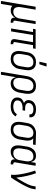

<svg xmlns="http://www.w3.org/2000/svg" viewBox="1484 -2302 1007 4066"><g transform="rotate(90 1987.0 -268.5)"><path d="M-26 215 96 -520H158L106 -209Q103 -189 102 -170Q101 -151 104 -133Q107 -115 114 -98Q121 -81 134.5 -69.5Q148 -58 165.5 -52.5Q183 -47 202 -47Q220 -47 238 -51Q256 -55 272 -64Q288 -73 301 -87Q314 -101 323.5 -117Q333 -133 338 -150Q343 -167 346 -185L402 -520H464L391 -83Q390 -76 391 -69Q392 -62 396 -57Q400 -52 406.5 -49.5Q413 -47 421 -47H435V8H412Q393 8 375 3Q357 -2 345 -15Q333 -28 329.5 -46Q326 -64 329 -83L330 -87Q318 -65 301 -46.5Q284 -28 262.5 -15.5Q241 -3 217.5 2.5Q194 8 171 8Q144 8 118.5 -1Q93 -10 77 -29L36 215Z M866 8Q847 8 829 3Q811 -2 799 -15Q787 -28 783.5 -46Q780 -64 783 -83L847 -465H695L618 0H556L633 -465H564L573 -520H987L978 -465H909L845 -83Q844 -76 845 -69Q846 -62 850 -57Q854 -52 861 -49.5Q868 -47 875 -47H889V8Z M1260 -600 1295 -752H1363L1315 -600ZM1202 8Q1173 8 1145.5 2Q1118 -4 1096 -19Q1074 -34 1060 -56.5Q1046 -79 1039.5 -105.5Q1033 -132 1033 -160.5Q1033 -189 1038 -218L1058 -338Q1062 -363 1070 -387.5Q1078 -412 1092.5 -434.5Q1107 -457 1127.5 -476Q1148 -495 1172 -507Q1196 -519 1221 -523.5Q1246 -528 1271 -528Q1300 -528 1327.5 -522Q1355 -516 1377 -501Q1399 -486 1413.5 -463.5Q1428 -441 1434.5 -414.5Q1441 -388 1441 -359.5Q1441 -331 1436 -302L1416 -182Q1412 -157 1404 -132.5Q1396 -108 1381 -85.5Q1366 -63 1346 -44Q1326 -25 1302 -13Q1278 -1 1252.5 3.5Q1227 8 1202 8ZM1202 -47Q1220 -47 1239.5 -51Q1259 -55 1276 -64.5Q1293 -74 1307.5 -88.5Q1322 -103 1331.5 -120Q1341 -137 1346.5 -155Q1352 -173 1355 -191L1375 -311Q1379 -331 1379.5 -350.5Q1380 -370 1376.5 -388.5Q1373 -407 1364.5 -423.5Q1356 -440 1341.5 -451.5Q1327 -463 1309 -468Q1291 -473 1271 -473Q1253 -473 1234 -469Q1215 -465 1198 -455.5Q1181 -446 1166.5 -431.5Q1152 -417 1142 -400Q1132 -383 1126.5 -365Q1121 -347 1118 -329L1098 -209Q1095 -189 1094.5 -169.5Q1094 -150 1097 -131.5Q1100 -113 1109 -96.5Q1118 -80 1132 -68.5Q1146 -57 1164 -52Q1182 -47 1202 -47Z M1474 215 1566 -338Q1570 -362 1578 -386.5Q1586 -411 1599 -433.5Q1612 -456 1631.5 -475Q1651 -494 1674 -506Q1697 -518 1722.5 -523Q1748 -528 1772 -528Q1801 -528 1828 -522Q1855 -516 1877 -501Q1899 -486 1914 -463.5Q1929 -441 1935 -414.5Q1941 -388 1941 -359.5Q1941 -331 1936 -302L1916 -182Q1912 -159 1904.5 -135.5Q1897 -112 1885 -90Q1873 -68 1855.5 -48.5Q1838 -29 1815.5 -16Q1793 -3 1769 2.5Q1745 8 1721 8Q1695 8 1671.5 1Q1648 -6 1631 -22Q1614 -38 1603.5 -59.5Q1593 -81 1589 -106L1536 215ZM1707 -47Q1725 -47 1743.5 -51.5Q1762 -56 1779 -65.5Q1796 -75 1809.5 -89.5Q1823 -104 1832.5 -121Q1842 -138 1847 -155.5Q1852 -173 1855 -191L1875 -311Q1879 -331 1879.5 -350.5Q1880 -370 1876.5 -388.5Q1873 -407 1865 -423.5Q1857 -440 1842.5 -451.5Q1828 -463 1810 -468Q1792 -473 1772 -473Q1754 -473 1736 -468.5Q1718 -464 1701 -454.5Q1684 -445 1671 -430.5Q1658 -416 1648.5 -399Q1639 -382 1634 -364Q1629 -346 1626 -329L1607 -215Q1604 -195 1603 -175.5Q1602 -156 1604.5 -137Q1607 -118 1615 -100.5Q1623 -83 1636.5 -70.5Q1650 -58 1668.5 -52.5Q1687 -47 1707 -47Z M2212 8Q2186 8 2160.5 5Q2135 2 2112 -6Q2089 -14 2069.5 -27.5Q2050 -41 2036.5 -61.5Q2023 -82 2019.5 -107Q2016 -132 2020 -158Q2023 -178 2033 -198Q2043 -218 2059.5 -232.5Q2076 -247 2096 -257Q2116 -267 2136 -273Q2119 -281 2105.5 -292.5Q2092 -304 2084 -320.5Q2076 -337 2074 -356Q2072 -375 2075 -395Q2078 -415 2087.5 -435Q2097 -455 2112.5 -471.5Q2128 -488 2147 -499Q2166 -510 2186 -516.5Q2206 -523 2227 -525.5Q2248 -528 2269 -528Q2290 -528 2311.5 -525.5Q2333 -523 2353 -517Q2373 -511 2390.5 -500Q2408 -489 2419.5 -473Q2431 -457 2435.5 -436Q2440 -415 2437 -393L2436 -388H2375V-391Q2379 -411 2370 -429Q2361 -447 2345 -456.5Q2329 -466 2309 -469.5Q2289 -473 2269 -473Q2248 -473 2226.5 -469Q2205 -465 2185.5 -454.5Q2166 -444 2152.5 -425Q2139 -406 2136 -386Q2133 -371 2135 -357.5Q2137 -344 2144.5 -333.5Q2152 -323 2163.5 -316Q2175 -309 2188.5 -305Q2202 -301 2215.5 -299.5Q2229 -298 2243 -298H2298L2289 -243H2234Q2218 -243 2202 -241.5Q2186 -240 2170.5 -236Q2155 -232 2140 -225Q2125 -218 2111.5 -207Q2098 -196 2090.5 -181Q2083 -166 2081 -150Q2078 -133 2080.5 -117Q2083 -101 2093 -88.5Q2103 -76 2117 -68Q2131 -60 2146.5 -55.5Q2162 -51 2178.5 -49Q2195 -47 2212 -47Q2233 -47 2256 -50.5Q2279 -54 2300.5 -63Q2322 -72 2340.5 -87Q2359 -102 2370 -123L2420 -98Q2405 -71 2381 -49Q2357 -27 2329 -14.5Q2301 -2 2271 3Q2241 8 2212 8Z M2701 8Q2672 8 2645 2Q2618 -4 2596 -19Q2574 -34 2559.5 -56.5Q2545 -79 2539 -105.5Q2533 -132 2533 -160.5Q2533 -189 2538 -218L2558 -338Q2562 -362 2570 -386.5Q2578 -411 2592 -433Q2606 -455 2626 -473Q2646 -491 2669.5 -503Q2693 -515 2717.5 -521.5Q2742 -528 2767 -528H2781L3023 -520L3014 -465L2884 -469Q2901 -455 2912 -436Q2923 -417 2927.5 -395Q2932 -373 2932 -349.5Q2932 -326 2928 -302L2908 -182Q2904 -158 2896 -133.5Q2888 -109 2874.5 -86.5Q2861 -64 2841.5 -45Q2822 -26 2799 -14Q2776 -2 2750.5 3Q2725 8 2701 8ZM2701 -47Q2719 -47 2737.5 -51.5Q2756 -56 2772.5 -65.5Q2789 -75 2802.5 -89.5Q2816 -104 2825.5 -121Q2835 -138 2840 -156Q2845 -174 2847 -191L2867 -311Q2870 -330 2871.5 -348Q2873 -366 2870.5 -383.5Q2868 -401 2861.5 -417Q2855 -433 2844 -445.5Q2833 -458 2816.5 -464.5Q2800 -471 2782 -472L2772 -473H2763Q2745 -473 2727 -467.5Q2709 -462 2693 -452.5Q2677 -443 2663.5 -428.5Q2650 -414 2641 -397.5Q2632 -381 2626.5 -363.5Q2621 -346 2618 -329L2598 -209Q2595 -189 2594.5 -169.5Q2594 -150 2597 -131.5Q2600 -113 2608.5 -96.5Q2617 -80 2631 -68.5Q2645 -57 2663 -52Q2681 -47 2701 -47Z M3167 8Q3140 8 3116 0.5Q3092 -7 3074.5 -24Q3057 -41 3047 -64.5Q3037 -88 3034 -113Q3031 -138 3032 -164.5Q3033 -191 3038 -218L3058 -338Q3061 -361 3068.5 -384.5Q3076 -408 3088.5 -430Q3101 -452 3118.5 -471.5Q3136 -491 3158 -504Q3180 -517 3204 -522.5Q3228 -528 3252 -528Q3278 -528 3302 -521Q3326 -514 3343 -498Q3360 -482 3370 -460.5Q3380 -439 3384 -414L3402 -520H3464L3391 -83Q3390 -76 3391 -69Q3392 -62 3396 -57Q3400 -52 3406.5 -49.5Q3413 -47 3421 -47H3435V8H3412Q3393 8 3375 3Q3357 -2 3345 -15Q3333 -28 3329.5 -46Q3326 -64 3329 -83L3330 -88Q3318 -66 3300 -47Q3282 -28 3260.5 -15.5Q3239 -3 3214.5 2.5Q3190 8 3167 8ZM3198 -47Q3216 -47 3234 -51Q3252 -55 3269 -64Q3286 -73 3299.5 -86.5Q3313 -100 3323 -116Q3333 -132 3338 -149.5Q3343 -167 3346 -185L3366 -305Q3370 -325 3371 -344.5Q3372 -364 3369 -383Q3366 -402 3358 -419.5Q3350 -437 3336.5 -449.5Q3323 -462 3304.5 -467.5Q3286 -473 3266 -473Q3248 -473 3230 -468.5Q3212 -464 3194.5 -454.5Q3177 -445 3164 -430.5Q3151 -416 3141.5 -399Q3132 -382 3126.5 -364.5Q3121 -347 3118 -329L3098 -209Q3095 -189 3094 -169.5Q3093 -150 3096.5 -132Q3100 -114 3107.5 -97.5Q3115 -81 3128.5 -69Q3142 -57 3160 -52Q3178 -47 3198 -47Z M3653 0Q3658 -34 3657 -67Q3656 -100 3652.5 -132.5Q3649 -165 3644 -197.5Q3639 -230 3632.5 -261.5Q3626 -293 3619 -324.5Q3612 -356 3603.5 -387Q3595 -418 3585.5 -448.5Q3576 -479 3565 -509L3622 -528Q3641 -478 3655 -426.5Q3669 -375 3680.5 -322.5Q3692 -270 3702 -216.5Q3712 -163 3716 -109Q3734 -137 3752 -166Q3770 -195 3787 -224.5Q3804 -254 3820.5 -283.5Q3837 -313 3851 -343.5Q3865 -374 3876.5 -405Q3888 -436 3893 -468L3902 -520H3964L3955 -468Q3948 -426 3931.5 -385.5Q3915 -345 3895.5 -305.5Q3876 -266 3854.5 -227.5Q3833 -189 3810 -150.5Q3787 -112 3763 -74.5Q3739 -37 3715 0Z"/></g></svg>

Font: Iosevka SS18 Light
Style: Italic
Weight: 300
Italic angle: -9°
Monospace: yes
Designer: Belleve Invis
Foundry: Belleve Invis
Version: Version 25.1.1; ttfautohint (v1.8.4)